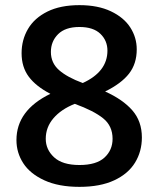

<svg xmlns="http://www.w3.org/2000/svg" viewBox="-20 -713 617 747"><path d="M532 -178Q532 -124 505.5 -80.5Q479 -37 424.5 -11.5Q370 14 289 14Q208 14 152.5 -11.5Q97 -37 70.5 -78Q44 -119 44 -168Q44 -284 176 -348Q120 -377 92 -414.5Q64 -452 64 -506Q64 -558 89 -600.5Q114 -643 164.5 -668Q215 -693 289 -693Q361 -693 411.5 -669Q462 -645 487 -606Q512 -567 512 -521Q512 -465 482 -426.5Q452 -388 389 -357Q458 -326 495 -283.5Q532 -241 532 -178ZM178 -511Q178 -468 210 -440Q242 -412 302 -390Q398 -434 398 -516Q398 -555 370.5 -581.5Q343 -608 289 -608Q234 -608 206 -580Q178 -552 178 -511ZM418 -173Q418 -223 381.5 -252.5Q345 -282 271 -309Q218 -288 188 -253Q158 -218 158 -173Q158 -131 190.5 -101Q223 -71 289 -71Q355 -71 386.5 -100Q418 -129 418 -173Z"/></svg>

Font: Martel Sans SemiBold
Style: Regular
Weight: 600
Designer: Dan Reynolds and Mathieu Réguer
Foundry: Dan Reynolds and Mathieu Réguer
Version: Version 1.002; ttfautohint (v1.1) -l 5 -r 5 -G 72 -x 0 -D la